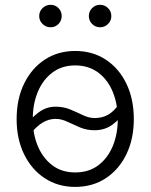

<svg xmlns="http://www.w3.org/2000/svg" viewBox="-20 -752 615 784"><path d="M287.1 11.2Q216.8 11.2 162.8 -24.2Q108.9 -59.6 78.4 -122.1Q47.9 -184.6 47.9 -265.6Q47.9 -347.7 78.4 -410.4Q108.9 -473.1 162.8 -508.5Q216.8 -543.9 287.1 -543.9Q357.9 -543.9 411.9 -508.5Q465.8 -473.1 496.1 -410.4Q526.4 -347.7 526.4 -265.6Q526.4 -184.6 496.1 -122.1Q465.8 -59.6 411.9 -24.2Q357.9 11.2 287.1 11.2ZM287.1 -47.9Q342.3 -47.9 381.1 -76.9Q419.9 -106 440.4 -155.3Q460.9 -204.6 460.9 -265.6Q460.9 -327.1 440.4 -377Q419.9 -426.8 380.9 -455.8Q341.8 -484.9 287.1 -484.9Q232.9 -484.9 194.1 -455.8Q155.3 -426.8 134.5 -377.2Q113.8 -327.6 113.8 -265.6Q113.8 -204.6 134.5 -155.3Q155.3 -106 193.8 -76.9Q232.4 -47.9 287.1 -47.9ZM106 -207 76.2 -231.9Q104 -267.1 136 -291.7Q168 -316.4 207 -316.4Q239.7 -316.4 267.1 -304.9Q294.4 -293.5 318.8 -281.7Q343.3 -270 366.7 -270Q397 -270 420.9 -283.2Q444.8 -296.4 466.8 -328.1L498 -306.2Q470.7 -266.1 439.5 -243.2Q408.2 -220.2 366.2 -220.2Q333.5 -220.2 306.2 -231.9Q278.8 -243.7 254.6 -255.1Q230.5 -266.6 207 -266.6Q179.7 -266.6 154.5 -251.7Q129.4 -236.8 106 -207ZM388.7 -640.6Q369.6 -640.6 356.2 -654.1Q342.8 -667.5 342.8 -686.5Q342.8 -705.6 356.2 -719Q369.6 -732.4 388.7 -732.4Q407.7 -732.4 421.1 -719Q434.6 -705.6 434.6 -686.5Q434.6 -667.5 421.1 -654.1Q407.7 -640.6 388.7 -640.6ZM186.5 -640.6Q167.5 -640.6 153.8 -654.1Q140.1 -667.5 140.1 -686.5Q140.1 -705.6 153.8 -719Q167.5 -732.4 186.5 -732.4Q205.6 -732.4 218.8 -719Q231.9 -705.6 231.9 -686.5Q231.9 -667.5 218.8 -654.1Q205.6 -640.6 186.5 -640.6Z"/></svg>

Font: Inter 20pt Light
Style: Regular
Weight: 300
Version: Version 4.001;git-66647c0bb